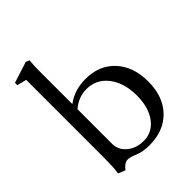

<svg xmlns="http://www.w3.org/2000/svg" viewBox="-210 -838 966 966"><g transform="rotate(-45 272.5 -355.5)"><path d="M112.8 14.6 75.2 -1Q81.5 -24.4 81.5 -128.9V-660.6L31.2 -672.9V-689.9L144 -726.1L163.1 -718.3Q159.7 -681.6 159.7 -646.5V-410.2Q216.8 -453.1 295.4 -453.1Q393.1 -453.1 451.7 -389.6Q510.3 -326.2 510.3 -220.2Q510.3 -113.8 450 -51.3Q389.6 11.2 286.6 11.2Q239.7 11.2 205.1 -3.9Q177.7 -16.1 158.7 -16.1Q136.2 -16.1 112.8 14.6ZM159.7 -126.5Q159.7 -83.5 195.3 -54.2Q231 -24.9 282.7 -24.9Q344.2 -24.9 382.1 -75.9Q419.9 -127 419.9 -210.9Q419.9 -301.3 376.5 -357.4Q333 -413.6 263.2 -413.6Q205.6 -413.6 159.7 -373.5Z"/></g></svg>

Font: Elstob 10pt
Style: Regular
Weight: 400
Designer: Peter S. Baker
Version: Version 1.015